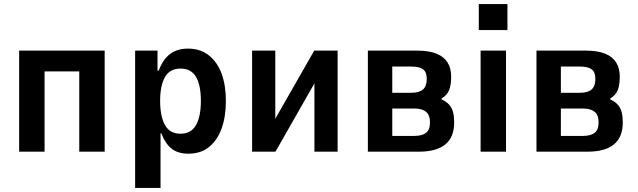

<svg xmlns="http://www.w3.org/2000/svg" viewBox="-20 -752 3163 952"><path d="M75 0V-501H499V0H373V-398H201V0Z M650 180V-501H761V-402H767Q788 -458 823.5 -484.5Q859 -511 912 -511Q973 -511 1015 -478Q1057 -445 1078.5 -387.5Q1100 -330 1100 -251Q1100 -174 1079 -115.5Q1058 -57 1017 -23.5Q976 10 914 10Q861 10 829.5 -16Q798 -42 780 -91H776V180ZM875 -89Q928 -89 952 -132Q976 -175 976 -252Q976 -329 952 -370.5Q928 -412 875 -412Q822 -412 798 -370Q774 -328 774 -252Q774 -175 798 -132Q822 -89 875 -89Z M1230 0V-501H1345V-137H1330L1538 -501H1654V0H1539V-365H1554L1346 0Z M1804 0V-501H2049Q2107 -501 2144 -486Q2181 -471 2199 -442.5Q2217 -414 2217 -372Q2217 -332 2207.5 -306.5Q2198 -281 2169 -263L2170 -259Q2194 -248 2207.5 -232.5Q2221 -217 2226.5 -195.5Q2232 -174 2232 -145Q2232 -72 2188 -36Q2144 0 2058 0ZM1925 -78H2033Q2072 -78 2092 -93Q2112 -108 2112 -145Q2112 -182 2092 -198Q2072 -214 2034 -214H1925ZM1925 -292H2020Q2059 -292 2077.5 -308.5Q2096 -325 2096 -361Q2096 -395 2077.5 -408.5Q2059 -422 2019 -422H1925Z M2354 -603V-732H2496V-603ZM2363 0V-501H2489V0Z M2640 0V-501H2885Q2943 -501 2980 -486Q3017 -471 3035 -442.5Q3053 -414 3053 -372Q3053 -332 3043.5 -306.5Q3034 -281 3005 -263L3006 -259Q3030 -248 3043.5 -232.5Q3057 -217 3062.5 -195.5Q3068 -174 3068 -145Q3068 -72 3024 -36Q2980 0 2894 0ZM2761 -78H2869Q2908 -78 2928 -93Q2948 -108 2948 -145Q2948 -182 2928 -198Q2908 -214 2870 -214H2761ZM2761 -292H2856Q2895 -292 2913.5 -308.5Q2932 -325 2932 -361Q2932 -395 2913.5 -408.5Q2895 -422 2855 -422H2761Z"/></svg>

Font: Nunito Sans 7pt Condensed
Style: Bold
Weight: 700
Width: 3
Designer: Vernon Adams
Foundry: Vernon Adams
Version: Version 3.101;gftools[0.9.27]